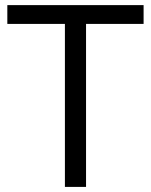

<svg xmlns="http://www.w3.org/2000/svg" viewBox="-20 -734 593 754"><path d="M317.9 0H234.9V-640.1H8.8V-713.9H543.9V-640.1H317.9Z"/></svg>

Font: f06597129
Style: Regular
Weight: 400
Foundry: Ascender Corporation
Version: Version 1.10